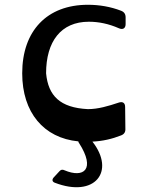

<svg xmlns="http://www.w3.org/2000/svg" viewBox="-20 -580 619 804"><path d="M352 -489C394 -489 436 -480 477 -462C494 -454 506 -461 506 -479V-507C506 -521 500 -530 487 -535C443 -552 396 -560 348 -560C177 -560 73 -451 73 -273C73 -109 163 -2 308 12C308 14 309 17 311 19C382 130 330 167 250 133C242 129 235 130 229 137L204 164C197 173 199 181 209 185C377 250 465 138 367 13C410 11 449 2 487 -13C500 -18 506 -27 505 -42L504 -132C504 -150 493 -156 476 -150C434 -136 391 -123 348 -123C231 -129 182 -179 173 -273C173 -406 235 -489 352 -489Z"/></svg>

Font: OpenDyslexic3
Style: Regular
Weight: 400
Designer: Abelardo Gonzalez
Version: Version 3.001;PS 003.001;hotconv 1.0.88;makeotf.lib2.5.64775